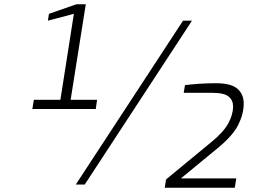

<svg xmlns="http://www.w3.org/2000/svg" viewBox="-20 -867 1187 902"><path d="M336 0 840 -770H882L378 0ZM754 15 760 -24 971 -198Q1030 -246 1052.5 -287.5Q1075 -329 1075 -367Q1075 -396 1054 -413.5Q1033 -431 975 -431H843L849 -467Q879 -471 917 -473.5Q955 -476 994 -476Q1066 -476 1095.5 -450Q1125 -424 1125 -381Q1125 -332 1099.5 -281Q1074 -230 1005 -173L830 -29H1090L1083 15ZM257 -355 327 -802 205 -770 210 -802 339 -847H383L305 -355ZM132 -355 139 -398H436L430 -355Z"/></svg>

Font: Exo Thin Light
Style: Italic
Weight: 300
Italic angle: -9°
Version: Version 2.000